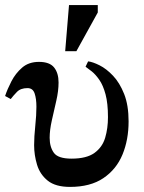

<svg xmlns="http://www.w3.org/2000/svg" viewBox="-37 -722 567 754"><path d="M238 12Q181 12 150.5 -12.5Q120 -37 108.5 -75Q97 -113 97 -152Q97 -185 101.5 -227.5Q106 -270 106 -303Q106 -334 99 -355Q92 -376 71 -376Q44 -376 29.5 -361Q15 -346 5 -333L-17 -345Q-8 -372 8 -403Q24 -434 50 -456.5Q76 -479 116 -479Q158 -479 175.5 -457Q193 -435 193 -398Q193 -365 184 -326Q175 -287 166.5 -249Q158 -211 158 -181Q158 -145 174.5 -122Q191 -99 244 -99Q303 -99 334 -121.5Q365 -144 376 -181Q387 -218 387 -262Q387 -316 377.5 -351.5Q368 -387 353 -408.5Q338 -430 323.5 -441.5Q309 -453 299 -460L309 -481Q327 -479 354 -465.5Q381 -452 407 -424.5Q433 -397 450.5 -353Q468 -309 468 -245Q468 -173 444 -115Q420 -57 369 -22.5Q318 12 238 12ZM263 -521H219L234 -702H347V-673Z"/></svg>

Font: STIX Two Text SemiBold
Style: Regular
Weight: 600
Designer: Ross Mills, John Hudson & Paul Hanslow, Tiro Typeworks Ltd; with prior portions MicroPress Inc., and Coen Hoffman.
Foundry: Tiro Typeworks Ltd
Version: Version 2.13 b171